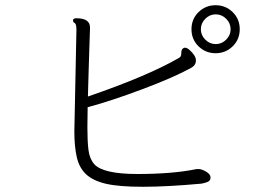

<svg xmlns="http://www.w3.org/2000/svg" viewBox="-20 -733 1040 736"><path d="M899 -621Q899 -582 872 -555.5Q845 -529 806.5 -529Q768 -529 741 -555.5Q714 -582 714 -621Q714 -660 741 -686.5Q768 -713 806.5 -713Q845 -713 872 -686.5Q899 -660 899 -621ZM864 -621Q864 -644 847 -661Q830 -678 807 -678Q784 -678 767 -661Q750 -644 750 -621Q750 -598 767 -581Q784 -564 807 -564Q830 -564 847 -581Q864 -598 864 -621ZM316 -322 315 -244Q315 -193 319 -159Q323 -125 341 -104Q375 -66 507 -66Q639 -66 729 -84Q732 -85 739 -85H743Q755 -84 771 -74.5Q787 -65 787 -52.5Q787 -40 775.5 -35.5Q764 -31 752 -29Q620 -17 528 -17Q436 -17 386.5 -28.5Q337 -40 310.5 -64.5Q284 -89 274.5 -130Q265 -171 265 -229L273 -619Q273 -641 266.5 -644.5Q260 -648 260 -654V-657Q262 -663 273 -663Q325 -663 325 -628V-623Q325 -619 324 -594.5Q323 -570 322 -533Q321 -496 319.5 -451.5Q318 -407 317 -363Q547 -442 666 -511Q675 -515 675 -529V-531Q675 -547 687 -550H690Q697 -550 706 -542Q731 -520 731 -501.5Q731 -483 713 -473Q648 -437 527 -391.5Q406 -346 316 -322Z"/></svg>

Font: ToneOZ-Pinyin-WenKai-Light
Style: Light
Weight: 300
Designer: Fontworks Inc.
Foundry: ToneOZ
Version: Version 0.240331